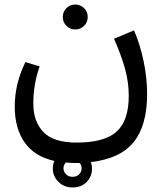

<svg xmlns="http://www.w3.org/2000/svg" viewBox="-20 -460 724 847"><path d="M257 -385Q257 -408 273 -424Q289 -440 312 -440Q335 -440 351 -424Q367 -408 367 -385Q367 -362 351 -346Q335 -330 312 -330Q289 -330 273 -346Q257 -362 257 -385ZM381 255Q386 270 386 283Q386 318 362.5 342.5Q339 367 300 367Q263 367 238 342.5Q213 318 213 283Q213 264 220 250Q131 230 88 167.5Q45 105 45 10Q45 -90 92 -186L155 -167Q127 -90 127 -3Q127 76 171.5 122.5Q216 169 318 169Q441 169 494.5 120.5Q548 72 548 -37Q548 -98 531 -158.5Q514 -219 483 -289L571 -326Q597 -268 613 -192.5Q629 -117 629 -45Q629 93 570 166.5Q511 240 381 255ZM331 259H310Q296 259 270 257Q260 269 260 283Q260 297 271 308.5Q282 320 300 320Q318 320 329 309Q340 298 340 283Q340 268 331 259Z"/></svg>

Font: FiraGOUPP
Style: Medium
Weight: 400
Designer: bBox Type
Foundry: bBox Type GmbH
Version: Version 1.001